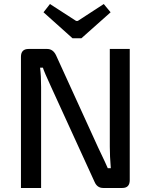

<svg xmlns="http://www.w3.org/2000/svg" viewBox="-20 -933 748 953"><path d="M529 -872 384 -743H340L196 -872L228 -913L358 -829H366L495 -913ZM624 -690V-39Q624 0 587 0H492Q462 0 449 -31L234 -501Q198 -579 193 -597H179Q184 -557 184 -501V0H84V-651Q84 -690 122 -690H214Q243 -690 258 -659L467 -201Q471 -192 481 -171.5Q491 -151 499.5 -132.5Q508 -114 515 -98H530Q525 -158 525 -205V-690Z"/></svg>

Font: Exo 2.0 Medium
Style: Regular
Weight: 500
Designer: Natanael Gama
Version: Version 1.001;PS 001.001;hotconv 1.0.70;makeotf.lib2.5.58329